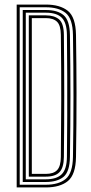

<svg xmlns="http://www.w3.org/2000/svg" viewBox="-20 -820 400 840"><path d="M53 0V-800H180.5Q242.8 -800 277 -772.4Q311.2 -744.8 312.5 -667Q314.5 -542.5 314.8 -414.8Q315 -287 312.5 -133.2Q311.2 -56 277.1 -28Q243 0 180 0ZM66.2 -11.8H180Q236.8 -11.8 267.4 -37.1Q298 -62.5 299.2 -133.5Q301.5 -267.2 301.5 -397.1Q301.5 -527 299.2 -666.8Q298 -738.8 267.1 -763.5Q236.2 -788.2 180.5 -788.2H66.2ZM79.5 -23.8V-776.2H180.5Q231.8 -776.2 258.4 -753.5Q285 -730.8 286 -666.8Q288.2 -532.8 288.2 -403Q288.2 -273.2 286 -133.8Q285 -68.2 257.6 -46Q230.2 -23.8 180 -23.8ZM92.8 -35.5H180Q227.8 -35.5 250 -57.6Q272.2 -79.8 272.8 -133.2Q273.8 -225.8 274.1 -311.6Q274.5 -397.5 274.1 -484.5Q273.8 -571.5 272.8 -667Q272.2 -720.5 250.2 -742.5Q228.2 -764.5 180.5 -764.5H92.8ZM106 -47.2V-752.8H180.5Q217.2 -752.8 238.1 -735.5Q259 -718.2 259.5 -667Q261 -530.5 261.1 -403.4Q261.2 -276.2 259.5 -133.2Q259 -86.2 240.2 -66.8Q221.5 -47.2 180 -47.2ZM119.2 -59.2H180Q214.5 -59.2 230.1 -76Q245.8 -92.8 246.2 -133.2Q247.5 -252.8 247.9 -381.5Q248.2 -510.2 246.2 -667Q245.8 -709.2 229.4 -725Q213 -740.8 180.5 -740.8H119.2Z"/></svg>

Font: Big Shoulders Inline Display
Style: Regular
Weight: 400
Designer: Patric King
Foundry: XO Type Co
Version: Version 1.000